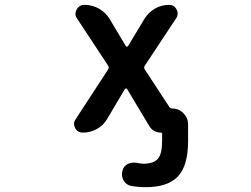

<svg xmlns="http://www.w3.org/2000/svg" viewBox="-20 -566 1040 794"><path d="M583 208Q552.7 208 523.4 203.1Q502 199.2 491.2 180.7Q484.4 168 484.4 154.3Q484.4 147.5 486.3 140.6Q490.2 122.1 507.8 112.3Q520.5 106.4 534.2 106.4Q540 106.4 545.9 107.4Q560.5 110.4 573.2 111.3Q616.2 110.4 632.8 90.8Q650.4 70.3 650.4 17.6V-13.7Q650.4 -17.6 646.5 -17.6Q613.3 -17.6 596.7 -45.9L505.9 -197.3Q503.9 -200.2 501 -200.2Q498 -200.2 496.1 -197.3L423.8 -75.2Q408.2 -47.9 380.9 -32.7Q353.5 -17.6 322.3 -17.6Q300.8 -17.6 291 -36.1Q286.1 -44.9 286.1 -53.7Q286.1 -63.5 293 -73.2L426.8 -278.3Q432.6 -287.1 426.8 -294.9L298.8 -489.3Q292 -499 292 -508.8Q292 -517.6 296.9 -526.4Q307.6 -545.9 329.1 -545.9Q361.3 -545.9 389.2 -530.3Q417 -514.6 433.6 -487.3L500 -376Q502 -373 504.9 -373Q507.8 -373 509.8 -376L578.1 -489.3Q594.7 -515.6 621.6 -530.8Q648.4 -545.9 678.7 -545.9Q700.2 -545.9 710 -527.3Q714.8 -518.6 714.8 -510.7Q714.8 -500 709 -491.2L579.1 -294.9Q573.2 -287.1 579.1 -278.3L680.7 -123Q684.6 -117.2 692.4 -117.2Q719.7 -117.2 738.8 -97.7Q757.8 -78.1 757.8 -51.8V17.6Q757.8 119.1 715.8 163.6Q673.8 208 583 208Z"/></svg>

Font: Rounded-X Mgen+ 1m medium
Style: Regular
Weight: 500
Designer: [Source Han Sans]
Ryoko NISHIZUKA  (kana & ideographs); Paul D. Hunt (Latin, Greek & Cyrillic); Wenlong ZHANG  (bopomofo
Version: Version 1.059.20150602